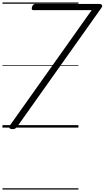

<svg xmlns="http://www.w3.org/2000/svg" viewBox="-20 -1030 845 1550"><path d="M78 12Q59 11 55.5 2Q52 -7 64 -23L720 -948H249Q243 -948 239 -952.5Q235 -957 237 -967Q239 -982 247 -990Q255 -998 263 -998H787Q796 -998 802.5 -989.5Q809 -981 799 -967L122 -12Q112 2 102.5 8Q93 14 78 12ZM0 490H613V500H0ZM0 -20H613V0H0ZM0 -505H613V-500H0ZM0 -1010H613V-1000H0Z"/></svg>

Font: Playwrite BE VLG Guides
Style: Regular
Weight: 400
Designer: Veronika Burian, José Scaglione
Foundry: TypeTogether
Version: Version 1.003